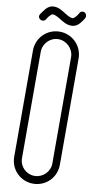

<svg xmlns="http://www.w3.org/2000/svg" viewBox="-137 -1403 736 1458"><g transform="rotate(10 231.0 -674.0)"><path d="M247 -1314C221 -1330 193 -1350 157 -1350C151 -1350 145 -1350 137 -1348C97 -1338 79 -1298 61 -1276C59 -1272 55 -1264 55 -1260C55 -1244 69 -1230 85 -1230C111 -1230 111 -1248 129 -1270C139 -1282 151 -1290 151 -1290H157C171 -1290 189 -1282 215 -1266C241 -1250 271 -1230 307 -1230C313 -1230 319 -1230 327 -1232C365 -1240 389 -1282 403 -1304C405 -1308 407 -1316 407 -1320C407 -1336 395 -1350 379 -1350C353 -1350 355 -1332 337 -1310C327 -1298 313 -1288 313 -1288H307C291 -1288 273 -1298 247 -1314ZM231 -1170C133 -1170 55 -1092 55 -994V-174C55 -76 133 2 231 2C329 2 407 -76 407 -174V-994C407 -1092 329 -1170 231 -1170ZM231 -1112C295 -1112 349 -1058 349 -994V-174C349 -110 295 -58 231 -58C167 -58 115 -110 115 -174V-994C115 -1058 167 -1112 231 -1112Z"/></g></svg>

Font: bauhaus_2017
Style: _regular
Weight: 400
Version: Version 1.0